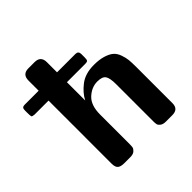

<svg xmlns="http://www.w3.org/2000/svg" viewBox="-190 -842 989 989"><g transform="rotate(-45 305.0 -347.5)"><path d="M-7 -541V-553Q-7 -565 -3 -570.5Q1 -576 15 -576H115V-650Q115 -695 159 -695H204Q249 -695 249 -650V-576H383Q403 -576 404 -556V-528Q404 -512 399.5 -508Q395 -504 382 -504H249V-371Q268 -408 307.5 -438.5Q347 -469 410 -469Q450 -469 478.5 -460Q507 -451 522 -437.5Q537 -424 545 -401Q553 -378 555 -359Q557 -340 557 -310V-43Q557 0 513 0H466Q446 0 435.5 -8Q425 -16 423 -24Q421 -32 421 -44V-318Q421 -362 409.5 -379Q398 -396 362 -396Q321 -396 286.5 -364.5Q252 -333 252 -265V-50Q252 -36 250.5 -27.5Q249 -19 238.5 -9.5Q228 0 207 0H162Q139 0 127 -9Q115 -18 115 -45V-504H13Q-3 -505 -5 -510Q-7 -515 -7 -541Z"/></g></svg>

Font: CMU Sans Serif
Style: Bold
Weight: 700
Version: Version 0.7.0